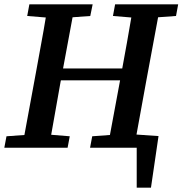

<svg xmlns="http://www.w3.org/2000/svg" viewBox="-24 -684 845 889"><path d="M499 -610 509 -664H801L791 -610L708 -604L653 -308Q642 -246 630.5 -184.5Q619 -123 608 -61L710 -54L675 185H609V0H393L403 -53L485 -59L532 -312H258L257 -308Q246 -246 235 -184Q224 -122 213 -60L299 -53L289 0H-4L6 -53L89 -59L144 -357Q155 -419 166.5 -480.5Q178 -542 188 -603L102 -610L112 -664H405L394 -610L312 -604L268 -367H542Q553 -426 563.5 -485Q574 -544 584 -603Z"/></svg>

Font: Source Serif 4 SmText Semibold
Style: Italic
Weight: 600
Italic angle: -12°
Designer: Frank Grießhammer
Foundry: Adobe
Version: Version 4.005;hotconv 1.1.0;makeotfexe 2.6.0